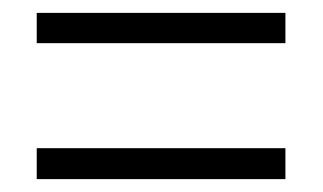

<svg xmlns="http://www.w3.org/2000/svg" viewBox="-20 -501 501 298"><path d="M37 -434V-481H423V-434ZM37 -223V-271H423V-223Z"/></svg>

Font: Noto Sans Lao Condensed Light
Style: Regular
Weight: 300
Width: 3
Designer: Monotype Design Team
Foundry: Monotype Imaging Inc.
Version: Version 2.003; ttfautohint (v1.8.4.7-5d5b)